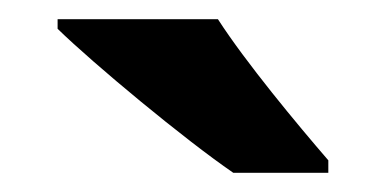

<svg xmlns="http://www.w3.org/2000/svg" viewBox="-20 -786 402 200"><path d="M207 -766H40V-756C78 -719 172 -641 223 -606H322V-619C290 -656 236 -721 207 -766Z"/></svg>

Font: Noto Kufi Arabic
Style: Bold
Weight: 700
Designer: Monotype Design Team, David Williams, Khaled Hosny
Foundry: Google LLC
Version: Version 2.109